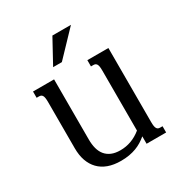

<svg xmlns="http://www.w3.org/2000/svg" viewBox="-170 -840 923 976"><g transform="rotate(-30 291.5 -352.5)"><path d="M406.7 -433.6Q406.7 -448.7 405.3 -458Q403.8 -467.3 400.4 -472.7Q397 -478 392.1 -480Q387.2 -481.9 380.9 -481.9H367.2V-518.6H490.7V-85Q490.7 -69.8 492.2 -60.5Q493.7 -51.3 497.1 -45.9Q500.5 -40.5 505.1 -38.6Q509.8 -36.6 516.6 -36.6H530.3V0H415.5V-43.5Q400.9 -31.2 384.8 -21.2Q368.7 -11.2 349.9 -4.2Q331.1 2.9 308.8 6.8Q286.6 10.7 260.3 10.7Q218.3 10.7 186 -1Q153.8 -12.7 132.1 -35.2Q110.4 -57.6 99.1 -89.6Q87.9 -121.6 87.9 -162.6V-433.6Q87.9 -448.7 86.4 -458Q85 -467.3 81.5 -472.7Q78.1 -478 73.2 -480Q68.4 -481.9 62 -481.9H48.3V-518.6H171.9V-165.5Q171.9 -136.2 178.2 -112.5Q184.6 -88.9 198.2 -72.3Q211.9 -55.7 233.2 -46.6Q254.4 -37.6 284.7 -37.6Q351.6 -37.6 406.7 -82.5ZM275.9 -715.8H384.8L250 -574.7H198.7Z"/></g></svg>

Font: Arian AMU Serif
Style: Regular
Weight: 400
Designer: Ruben Hakobyan (Tarumian)
Foundry: Ruben Hakobyan (Tarumian)
Version: Version 1.002